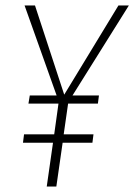

<svg xmlns="http://www.w3.org/2000/svg" viewBox="-20 -682 491 702"><path d="M451.2 -662.1 245.1 -333H341.8L337.9 -303.2H229L212.9 -190.9H321.8L317.9 -160.2H209L186 0H150.9L173.8 -160.2H64L67.9 -190.9H178.2L193.8 -303.2H84L88.9 -333H187L69.8 -662.1H107.9L214.8 -335.9L413.1 -662.1Z"/></svg>

Font: Fira Sans Compressed UltraLight
Style: Italic
Weight: 200
Width: 3
Italic angle: -8°
Designer: Carrois Corporate & Edenspiekermann AG
Foundry: Carrois Corporate GbR & Edenspiekermann AG
Version: Version 4.203;PS 004.203;hotconv 1.0.88;makeotf.lib2.5.64775